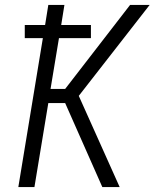

<svg xmlns="http://www.w3.org/2000/svg" viewBox="-20 -755 640 775"><path d="M393 0 243 -339H175L119 0H54L153 -601H80V-654H162L175 -735H240L227 -654H347V-601H218L184 -396H243L505 -735H584L298 -368L463 0Z"/></svg>

Font: Iosevka Light Extended
Style: Italic
Weight: 300
Width: 7
Italic angle: -9°
Monospace: yes
Designer: Belleve Invis
Foundry: Belleve Invis
Version: Version 32.5.0; ttfautohint (v1.8.4)